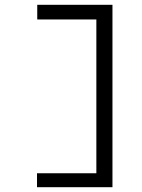

<svg xmlns="http://www.w3.org/2000/svg" viewBox="-20 -690 590 799"><path d="M448 89H134V31H381V-609H135V-670H448Z"/></svg>

Font: Inconsolata SemiExpanded
Style: Regular
Weight: 400
Width: 6
Monospace: yes
Designer: Raph Levien, Cyreal, Brenton Simpson
Foundry: Raph Levien, Cyreal, Google
Version: Version 3.000; ttfautohint (v1.8.2.53-6de2)